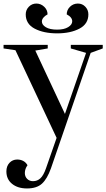

<svg xmlns="http://www.w3.org/2000/svg" viewBox="-34 -770 599 1082"><path d="M2 196Q2 166 19.5 147.5Q37 129 63 129Q82 129 97 137Q112 145 121 161Q106 182 106 205Q106 225 119 238Q132 251 152 251Q176 251 193.5 235Q211 219 225 179L285 7L53 -487L-14 -497V-517H235V-497L165 -485L332 -128L451 -472L365 -497V-517H545V-497L477 -472L253 179Q232 238 202.5 265Q173 292 118 292Q66 292 34 266Q2 240 2 196ZM111 -689Q111 -714 128.5 -732Q146 -750 171 -750Q196 -750 215 -732Q234 -714 234 -689Q219 -681 210.5 -670.5Q202 -660 202 -649Q202 -630 224.5 -616.5Q247 -603 288 -603Q327 -603 350 -617Q373 -631 373 -650Q373 -673 342 -689Q342 -714 360.5 -732Q379 -750 405 -750Q430 -750 447 -732Q464 -714 464 -689Q464 -635 413.5 -608.5Q363 -582 288 -582Q212 -582 161.5 -608.5Q111 -635 111 -689Z"/></svg>

Font: Prata
Style: Regular
Weight: 400
Designer: Ivan Petrov
Foundry: Cyreal
Version: Version 2.000